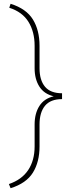

<svg xmlns="http://www.w3.org/2000/svg" viewBox="-20 -833 406 1015"><path d="M163 -59V-175Q163 -233 188 -272.5Q213 -312 264 -324Q213 -336 188 -375.5Q163 -415 163 -472V-591Q163 -665 130.5 -717.5Q98 -770 29 -792L36 -813Q119 -787 154 -730Q189 -673 189 -591V-472Q189 -409 218 -374.5Q247 -340 308 -340V-309Q247 -309 218 -274Q189 -239 189 -175V-59Q189 23 154 79.5Q119 136 36 162L27 140Q95 117 129 66Q163 15 163 -59Z"/></svg>

Font: FreesentationVF
Style: Regular
Weight: 400
Designer: glyphs from Roboto by Christian Robertson / Hangul glyphs from Noto Sans CJK(Source Han Sans) by Jang Soo-young and Kang
Foundry: PT&
Version: Version 2.001;Glyphs 3.3.1 (3343)